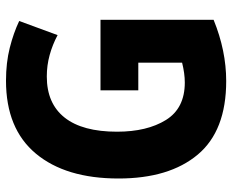

<svg xmlns="http://www.w3.org/2000/svg" viewBox="-87 -677 774 640"><g transform="rotate(-90 300.0 -357.0)"><path d="M350 10Q184 10 104.5 -85Q25 -180 25 -349Q25 -525 108 -624.5Q191 -724 351 -724Q411 -724 460.5 -711.5Q510 -699 550 -680L503 -552Q471 -569 436.5 -578.5Q402 -588 365 -588Q275 -588 228 -528.5Q181 -469 181 -354Q181 -254 220 -191Q259 -128 345 -128Q375 -128 411 -137V-283H319V-409H554V-32Q451 10 350 10Z"/></g></svg>

Font: Noto Sans Mono ExtraBold
Style: Regular
Weight: 800
Designer: Monotype Design Team
Foundry: Monotype Imaging Inc.
Version: Version 2.014